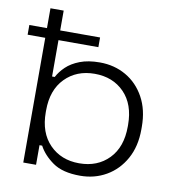

<svg xmlns="http://www.w3.org/2000/svg" viewBox="-84 -772 787 858"><g transform="rotate(10 309.0 -343.0)"><path d="M146 -89H134V0H76V-700H136V-401H148Q161 -426 184.5 -448.5Q208 -471 245.5 -485.5Q283 -500 336 -500Q402 -500 455 -469.5Q508 -439 539 -382.5Q570 -326 570 -249V-237Q570 -160 538.5 -103.5Q507 -47 454 -16.5Q401 14 336 14Q256 14 211.5 -17.5Q167 -49 146 -89ZM508 -239V-247Q508 -340 456.5 -393Q405 -446 322 -446Q240 -446 188 -393Q136 -340 136 -247V-239Q136 -146 188 -93Q240 -40 322 -40Q405 -40 456.5 -93Q508 -146 508 -239ZM-4 -566V-610H317V-566Z"/></g></svg>

Font: Space Grotesk Frontify Light
Style: Regular
Weight: 300
Designer: Florian Karsten
Version: Version 2.000